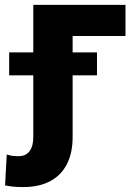

<svg xmlns="http://www.w3.org/2000/svg" viewBox="-82 -550 553 777"><path d="M425.8 -404.3H211.9V-337.9H310.5V-245.1H211.9V4.9Q211.9 69.8 188.2 115.2Q164.6 160.6 119.9 183.8Q75.2 207 13.7 207Q-8.3 207 -25.4 205.6Q-42.5 204.1 -61.5 200.2L-54.7 75.2Q-42.5 79.1 -32.2 80.6Q-22 82 -5.9 82Q22 82 37.4 62Q52.7 42 52.7 4.9V-245.1H-44.9V-337.9H52.7V-530.3H425.8Z"/></svg>

Font: Pretendard ExtraBold
Style: Regular
Weight: 800
Designer: Base glyphs from Inter by Rasmus Andersson; Hangeul glyphs from Noto Sans CJK(Source Han Sans) by Jang Soo-young and Kan
Foundry: Kil Hyung-jin
Version: Version 1.309